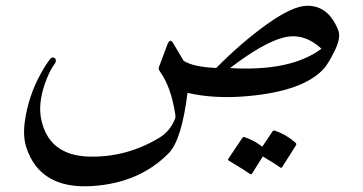

<svg xmlns="http://www.w3.org/2000/svg" viewBox="-20 -413 1253 662"><path d="M1038.6 -393.1Q1114.3 -394 1147.5 -305.2Q1154.8 -278.8 1132.6 -235.1Q1110.4 -191.4 1097.2 -176.8Q1025.9 -97.7 828.6 -81.1Q717.8 -71.8 626.5 -92.8Q606.4 68.8 562.5 114.3Q461.9 217.8 298.3 228.5Q118.7 240.2 70.8 95.7Q58.6 57.6 65.4 7.3Q77.6 -81.1 120.1 -158.2Q137.7 -190.4 153.3 -210Q158.2 -215.8 164.3 -214.6Q170.4 -213.4 172.1 -207.8Q173.8 -202.1 170.4 -195.8Q154.8 -174.8 142.6 -145Q111.3 -68.4 120.6 -9.8Q143.6 123 287.6 127Q416.5 129.9 528.3 62.5Q565.9 40.5 583.5 -3.4Q585.9 -8.8 584.5 -17.6Q569.8 -112.8 533.2 -163.6Q525.4 -174.8 527.8 -181.2L558.6 -263.2Q567.4 -280.3 576.2 -265.6L613.3 -203.1Q648.4 -181.6 725.6 -178.7Q812.5 -266.6 900.6 -329.6Q988.8 -392.6 1038.6 -393.1ZM1088.4 -245.1Q1026.9 -301.8 956.8 -283.4Q886.7 -265.1 772.9 -178.2Q983.4 -166 1088.4 -245.1ZM919.9 39.6Q922.4 35.6 928.2 37.6Q967.8 51.3 999 79.1Q1003.4 83 1000.5 87.9L952.6 163.6Q949.7 168 942.9 162.1Q936.5 156.7 886.2 126.5L848.6 186Q845.7 190.4 838.6 184.6Q831.5 178.7 768.6 140.6Q764.6 138.2 767.1 134.8L815.9 62Q818.4 58.1 824.2 60.1Q856.9 71.3 884.3 92.8Z"/></svg>

Font: Amiri
Style: Regular
Weight: 400
Designer: Khaled Hosny
Version: Version 000.108